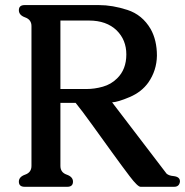

<svg xmlns="http://www.w3.org/2000/svg" viewBox="-20 -715 718 745"><path d="M626.5 -41Q635.7 -33.2 653.8 -31.7Q678.2 -28.8 678.2 -11.7V-9.8Q675.3 9.8 655.8 9.8H525.4Q514.2 9.8 483.4 -30.8Q452.6 -71.3 414.6 -124Q376.5 -176.8 336.7 -231.9Q296.9 -287.1 273.4 -315.9H214.4V-71.3Q214.4 -45.9 238.8 -37.4Q263.2 -28.8 263.2 -10.3Q263.2 9.8 241.2 9.8H75.7Q53.2 9.8 53.2 -10.3Q53.2 -28.8 77.6 -37.4Q102.1 -45.9 102.1 -71.3V-613.8Q102.1 -638.7 77.6 -647.5Q53.2 -656.2 53.2 -675.3Q53.2 -695.3 75.7 -695.3H363.8Q416.5 -695.3 474.4 -676.5Q532.2 -657.7 564.5 -602.5Q588.9 -559.1 588.9 -499Q587.9 -441.4 555.7 -395Q529.3 -357.9 483.2 -338.4Q437 -318.8 415 -317.9ZM214.4 -635.3V-369.6H315.4Q347.2 -369.6 379.2 -378.7Q411.1 -387.7 434.1 -410.6Q470.2 -445.3 470.2 -503.9Q470.2 -560.1 432.6 -597.2Q393.1 -635.3 325.2 -635.3Z"/></svg>

Font: Caudex
Style: Bold
Weight: 700
Version: Version 1.01